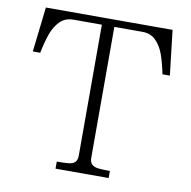

<svg xmlns="http://www.w3.org/2000/svg" viewBox="-79 -778 851 856"><g transform="rotate(10 347.0 -350.0)"><path d="M319.5 -76.5V-700H376V-76.5Q376 -55 386.2 -45.8Q396.5 -36.5 414 -34.2Q431.5 -32 468 -32V0H227.5V-32Q265.5 -32 283.2 -34.2Q301 -36.5 310.2 -46Q319.5 -55.5 319.5 -76.5ZM60.5 -700H345V-668H191Q154 -668 130.5 -644.5Q107 -621 94 -585Q81 -549 70.5 -497H37ZM503.5 -668H349.5V-700H634L657.5 -497H624Q613.5 -549 600.5 -585Q587.5 -621 564 -644.5Q540.5 -668 503.5 -668Z"/></g></svg>

Font: Didactic
Style: Regular
Weight: 400
Designer: Tyler Finck
Foundry: Etcetera Type Co
Version: Version 3.007;FEAKit 1.0